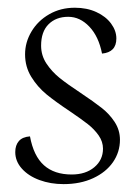

<svg xmlns="http://www.w3.org/2000/svg" viewBox="-20 -459 360 497"><path d="M290.5 -97.2Q290.5 -122.1 276.9 -143.1Q263.2 -164.1 242.9 -179.9Q222.7 -195.8 189 -218.3Q154.3 -241.2 134.3 -257.3Q114.3 -273.4 100.3 -294.4Q86.4 -315.4 86.4 -340.8Q86.4 -377 105.7 -396.2Q125 -415.5 156.7 -415.5Q187 -415.5 211.2 -390.1Q235.4 -364.7 244.1 -320.3Q281.2 -323.7 281.2 -359.4Q281.2 -379.4 267.6 -397.9Q253.9 -416.5 229.5 -427.7Q205.1 -439 173.8 -439Q136.7 -439 107.4 -422.1Q78.1 -405.3 61.5 -377.4Q44.9 -349.6 44.9 -318.4Q44.9 -286.1 61 -260Q77.1 -233.9 100.3 -214.8Q123.5 -195.8 160.2 -171.4Q190.4 -150.9 207.3 -137.7Q224.1 -124.5 235.4 -108.4Q246.6 -92.3 246.6 -74.2Q246.6 -44.9 224.1 -26.1Q201.7 -7.3 165.5 -7.3Q120.6 -7.3 93.8 -31.2Q66.9 -55.2 57.6 -106Q38.1 -104.5 28.8 -93.8Q19.5 -83 19.5 -65.4Q19.5 -41.5 36.6 -22.5Q53.7 -3.4 82.3 7.1Q110.8 17.6 144.5 17.6Q188 17.6 221.2 2.2Q254.4 -13.2 272.5 -39.3Q290.5 -65.4 290.5 -97.2Z"/></svg>

Font: Neuton ExtraLight
Style: Regular
Weight: 275
Designer: Brian M Zick
Foundry: Brian M Zick
Version: Version 1.560